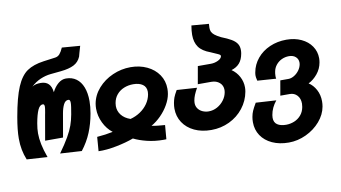

<svg xmlns="http://www.w3.org/2000/svg" viewBox="-93 -1018 2585 1457"><g transform="rotate(-10 1200.0 -289.5)"><path d="M11 -171Q11 -237 28 -333.5Q54 -481.5 87.5 -560Q121 -638.5 169.5 -671.8Q218 -705 298 -716L390.5 -728.5Q411 -731.5 424.8 -747.2Q438.5 -763 452.5 -794.5L592 -783.5L577.5 -733.5Q571.5 -713 569.5 -704Q552.5 -663.5 515.2 -644.5Q478 -625.5 414.5 -619L334 -611Q293.5 -607 253.8 -589.8Q214 -572.5 181.5 -541.5Q196.5 -551 212 -554.5Q227.5 -558 247.5 -558Q325 -558 334 -471.5Q353.5 -510.5 381.5 -534.2Q409.5 -558 442 -558Q488 -558 521 -534.2Q554 -510.5 571.5 -465.5Q589 -420.5 589 -358Q589 -315 580 -264Q566.5 -187.5 539.5 -121.5Q512.5 -55.5 465.5 5L300 -5Q346.5 -69.5 373.2 -116.2Q400 -163 413.2 -200.8Q426.5 -238.5 434.5 -282.5Q440.5 -317 443.5 -337Q446.5 -357 446.5 -370Q446.5 -383 443 -389.2Q439.5 -395.5 431.5 -395.5Q409 -395.5 395.2 -368.8Q381.5 -342 374.5 -301.5L343 -120.5H205L238.5 -312.5Q240.5 -324.5 242 -330.5Q248 -363.5 248 -375Q248 -385 245 -390.2Q242 -395.5 235 -395.5Q212 -395.5 196.5 -361.5Q181 -327.5 169 -261Q161.5 -220 161.5 -184.5Q161.5 -145.5 170.8 -99.8Q180 -54 201.5 5L42.5 -5Q26.5 -44 18.8 -84.2Q11 -124.5 11 -171Z M721.5 -97.5Q679 -130 653.5 -182.8Q628 -235.5 628 -292Q628 -311 631 -329.5Q642.5 -395 688.5 -447Q734.5 -499 801 -528.2Q867.5 -557.5 939.5 -557.5Q1009 -557.5 1065.8 -530.8Q1122.5 -504 1155 -456.2Q1187.5 -408.5 1187.5 -347.5Q1187.5 -327 1184 -307.5Q1177 -268 1153.5 -226.8Q1130 -185.5 1095 -150Q1060 -114.5 1019.5 -91.5Q1042 -87 1068.8 -84.2Q1095.5 -81.5 1122 -79.5L1113 28.5Q1106 29 1092 29Q1024.5 29 965.5 14.5Q906.5 0 863.5 -21.5Q806.5 0 729.5 15.2Q652.5 30.5 590.5 28.5L599 -80.5Q665.5 -85.5 721.5 -97.5ZM779 -286Q779 -247 803 -216.5Q827 -186 872 -170.5Q914 -181.5 948.8 -205Q983.5 -228.5 1006 -261Q1028.5 -293.5 1035 -330.5Q1037 -344.5 1037 -350.5Q1037 -388.5 1009.8 -407.5Q982.5 -426.5 937 -426.5Q898.5 -426.5 865.5 -413Q832.5 -399.5 810 -373Q787.5 -346.5 781 -308.5Q779 -298.5 779 -286Z M1213.5 -190Q1213.5 -209.5 1217.5 -232.5Q1221.5 -254 1228.2 -273Q1235 -292 1255 -326L1410 -316Q1394 -287 1385.2 -265.5Q1376.5 -244 1373 -223Q1371.5 -214 1371.5 -205.5Q1371.5 -180.5 1384.8 -162Q1398 -143.5 1420 -133.8Q1442 -124 1467 -124Q1501.5 -124 1532.5 -141Q1563.5 -158 1584.5 -186.2Q1605.5 -214.5 1611 -247Q1612.5 -255.5 1612.5 -263.5Q1612.5 -298.5 1587.8 -320Q1563 -341.5 1524.5 -341.5H1420.5L1444.5 -477H1545Q1574 -477 1600.5 -489.5Q1627 -502 1630.5 -521Q1631.5 -528 1624 -533Q1616.5 -538 1596 -546.5Q1569 -557.5 1557.5 -563.5Q1495.5 -586 1469.2 -623Q1443 -660 1443 -717Q1443 -748 1450 -789L1583 -778L1582.5 -766Q1581.5 -753 1581.5 -747.5Q1581.5 -730 1587 -717.2Q1592.5 -704.5 1608.5 -691.2Q1624.5 -678 1656 -662.5Q1704 -643.5 1731.8 -627.2Q1759.5 -611 1773.5 -590.5Q1787.5 -570 1787.5 -540.5Q1787.5 -525 1785 -512.5Q1777 -467.5 1754 -441Q1731 -414.5 1691 -402.5Q1727.5 -377.5 1748.2 -338.8Q1769 -300 1769 -255.5Q1769 -239.5 1766 -223Q1753.5 -154 1710.2 -98.8Q1667 -43.5 1602 -12.5Q1537 18.5 1462 18.5Q1388.5 18.5 1332.2 -8Q1276 -34.5 1244.8 -82Q1213.5 -129.5 1213.5 -190Z M1782 15.5Q1782 -5.5 1785.5 -25Q1790 -50 1798.8 -70.2Q1807.5 -90.5 1829 -127L1986 -117.5Q1946.5 -69.5 1937 -13Q1935 -3 1935 8Q1935 44.5 1960 61.2Q1985 78 2027.5 78Q2060.5 78 2091 65.5Q2121.5 53 2143 27.8Q2164.5 2.5 2171 -34Q2173.5 -49 2173.5 -59.5Q2173.5 -99 2151.5 -123Q2129.5 -147 2095 -147H2022L2042 -261.5H2105Q2126 -261.5 2148.2 -274.5Q2170.5 -287.5 2187 -309.5Q2203.5 -331.5 2208 -357Q2209 -365 2209 -369Q2209 -396 2189.8 -413.5Q2170.5 -431 2138 -431Q2108.5 -431 2082.2 -418.8Q2056 -406.5 2038 -384.2Q2020 -362 2015 -333.5Q2014 -330 2012.8 -320.2Q2011.5 -310.5 2011.5 -300Q2011.5 -288 2013.5 -279.5L1869.5 -289.5L1867.5 -299.5Q1865.5 -307.5 1864.2 -314.8Q1863 -322 1863 -329Q1863 -341.5 1865.5 -354Q1876 -413 1914.5 -459.5Q1953 -506 2012 -531.8Q2071 -557.5 2140 -557.5Q2204 -557.5 2254.5 -534Q2305 -510.5 2333.2 -469Q2361.5 -427.5 2361.5 -376Q2361.5 -360 2358.5 -343.5Q2350 -295.5 2319.2 -258Q2288.5 -220.5 2249.5 -201.5Q2283.5 -180 2305 -140Q2326.5 -100 2326.5 -50Q2326.5 -29.5 2323 -10Q2312.5 50 2268 101.8Q2223.5 153.5 2158.5 184Q2093.5 214.5 2024.5 214.5Q1952.5 214.5 1897.5 189.2Q1842.5 164 1812.2 118.8Q1782 73.5 1782 15.5Z"/></g></svg>

Font: JuliaMono Black
Style: Italic
Weight: 900
Italic angle: -9°
Monospace: yes
Designer: cormullion
Foundry: corm
Version: Version 0.057; ttfautohint (v1.8.4)